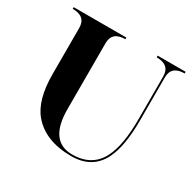

<svg xmlns="http://www.w3.org/2000/svg" viewBox="-147 -822 998 986"><g transform="rotate(30 351.5 -329.5)"><path d="M595.7 -332V-585.9Q595.7 -654.3 517.6 -654.3V-664.1H683.6V-654.3Q605.5 -654.3 605.5 -585.9V-332Q605.5 -177.7 565.4 -97.2Q514.6 4.9 390.6 4.9Q237.3 4.9 160.2 -85.9Q97.7 -159.7 97.7 -312.5V-585.9Q97.7 -654.3 19.5 -654.3V-664.1H332V-654.3Q253.9 -654.3 253.9 -585.9V-195.3Q253.9 -4.9 390.6 -4.9Q508.8 -4.9 556.6 -101.6Q595.7 -180.2 595.7 -332Z"/></g></svg>

Font: spinwerad
Style: Bold
Weight: 700
Width: 7
Version: Version 0.3